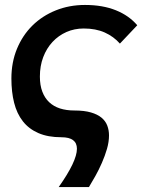

<svg xmlns="http://www.w3.org/2000/svg" viewBox="-20 -555 574 775"><path d="M228 -1Q173.5 -1 135 -17.8Q96.5 -34.5 72.2 -65.5Q48 -96.5 37 -140.2Q26 -184 26 -238Q26 -303.5 48.5 -358Q71 -412.5 110.8 -451.8Q150.5 -491 205 -513Q259.5 -535 323 -535Q394.5 -535 447.8 -513.5Q501 -492 534 -453L464 -379Q439 -407.5 402.8 -423.8Q366.5 -440 318 -440Q280.5 -440 248.2 -425.8Q216 -411.5 192 -385.8Q168 -360 154.5 -324.5Q141 -289 141 -246Q141 -211 150.8 -185.2Q160.5 -159.5 178.5 -142.5Q196.5 -125.5 222.2 -117.2Q248 -109 280 -109Q320 -109 346.8 -101.2Q373.5 -93.5 389.8 -80Q406 -66.5 413 -48Q420 -29.5 420 -8.5Q420 17.5 411.8 46Q403.5 74.5 391.2 102.5Q379 130.5 364.8 155.8Q350.5 181 339 200H217Q290.5 96 290.5 45.5Q290.5 -1 228 -1Z"/></svg>

Font: Argentum Sans
Style: Italic
Weight: 400
Italic angle: -11.3099°
Designer: Julieta Ulanovsky, Owen Earl, Rasmus Andersson, Cristiano Sobral
Foundry: The Argentum Sans Project Authors
Version: Version 3.131; ttfautohint (v1.8.4.7-5d5b-dirty)